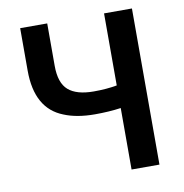

<svg xmlns="http://www.w3.org/2000/svg" viewBox="-82 -817 858 895"><g transform="rotate(-10 347.0 -369.5)"><path d="M346 -283Q260 -283 200 -308Q72 -358 72 -538V-739H200V-538Q200 -457 239 -423Q278 -389 359 -389Q420 -389 469 -398V-739H601V0H469V-291Q413 -283 346 -283Z"/></g></svg>

Font: Merged Yaku Han JP SemiBold
Style: Regular
Weight: 600
Designer: Ryoko NISHIZUKA 西塚涼子 (kana, bopomofo & ideographs); Paul D. Hunt (Latin, Greek & Cyrillic); Sandoll Communications 산돌커뮤니
Foundry: Adobe
Version: Version 2.004